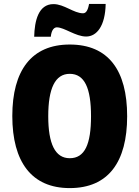

<svg xmlns="http://www.w3.org/2000/svg" viewBox="-20 -953 714 983"><path d="M155 -765H240C244 -803 259 -813 271 -813C309 -813 367 -766 421 -766C476 -766 519 -821 521 -933H436C430 -899 420 -885 405 -885C358 -885 308 -932 254 -932C176 -932 157 -845 155 -765ZM631 -358C631 -593 535 -725 337 -725C141 -725 43 -592 43 -359C43 -124 142 10 337 10C535 10 631 -124 631 -358ZM227 -358C227 -500 262 -575 337 -575C413 -575 446 -502 446 -358C446 -214 414 -143 337 -143C262 -143 227 -217 227 -358Z"/></svg>

Font: Noto Sans Devanagari UI Condensed Black
Style: Regular
Weight: 900
Width: 3
Designer: Jelle Bosma - Monotype Design Team
Foundry: Monotype Imaging Inc.
Version: Version 2.004